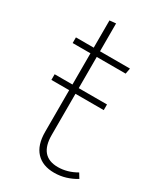

<svg xmlns="http://www.w3.org/2000/svg" viewBox="-171 -718 672 794"><g transform="rotate(30 165.0 -321.5)"><path d="M275 -344V-317H25V-344H110ZM140 -120Q140 -69 162 -43.5Q184 -18 228 -18Q273 -18 316 -43L330 -20Q307 -6 281 2Q255 10 226 10Q171 10 140.5 -22.5Q110 -55 110 -118V-650L140 -653ZM283 -520 278 -493H25V-520Z"/></g></svg>

Font: Firava
Style: Regular
Weight: 400
Designer: Carrois Corporate & Edenspiekermann AG
Foundry: Greg Finn Gibson
Version: Version 5.000